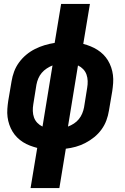

<svg xmlns="http://www.w3.org/2000/svg" viewBox="-20 -755 640 980"><path d="M136 205 170 0Q151 -5 132.5 -12Q114 -19 97.5 -29.5Q81 -40 67.5 -53.5Q54 -67 44 -83.5Q34 -100 27.5 -119Q21 -138 18.5 -158Q16 -178 17.5 -199Q19 -220 22 -240L39 -340Q43 -365 52 -389.5Q61 -414 77 -436Q93 -458 114 -475.5Q135 -493 159 -505Q183 -517 208 -524.5Q233 -532 259 -536L292 -735H439L405 -531Q424 -526 442.5 -518.5Q461 -511 477.5 -500.5Q494 -490 507.5 -476.5Q521 -463 531 -446.5Q541 -430 547.5 -411Q554 -392 556.5 -372Q559 -352 557.5 -331Q556 -310 553 -290L536 -190Q532 -165 523 -140.5Q514 -116 498 -94Q482 -72 461 -55Q440 -38 416 -25.5Q392 -13 367 -6Q342 1 316 4L283 205ZM197 -109 248 -421Q233 -415 218.5 -405.5Q204 -396 193 -383Q182 -370 175.5 -354.5Q169 -339 166 -323L150 -223Q147 -206 147.5 -188.5Q148 -171 153.5 -155.5Q159 -140 170.5 -128Q182 -116 197 -109ZM327 -109Q343 -115 357.5 -124.5Q372 -134 382.5 -147Q393 -160 399.5 -175.5Q406 -191 409 -207L425 -307Q428 -324 427.5 -341.5Q427 -359 421.5 -374.5Q416 -390 404.5 -402Q393 -414 378 -421Z"/></svg>

Font: Iosevka Slab Heavy Extended
Style: Italic
Weight: 900
Width: 7
Italic angle: -9°
Monospace: yes
Designer: Belleve Invis
Foundry: Belleve Invis
Version: Version 11.1.0; ttfautohint (v1.8.3)